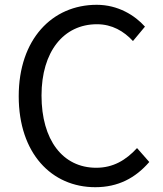

<svg xmlns="http://www.w3.org/2000/svg" viewBox="-20 -767 678 800"><path d="M377 13C472 13 544 -25 602 -92L551 -150C504 -99 451 -68 381 -68C241 -68 153 -184 153 -369C153 -552 245 -666 384 -666C447 -666 496 -637 534 -596L584 -656C542 -703 472 -747 383 -747C197 -747 58 -603 58 -366C58 -128 195 13 377 13Z"/></svg>

Font: Source Han Sans KR Regular
Style: Regular
Weight: 400
Designer: Ryoko NISHIZUKA (kana & ideographs); Paul D. Hunt (Latin, Greek & Cyrillic); Wenlong ZHANG (bopomofo); Sandoll Communica
Foundry: Adobe Systems Incorporated
Version: Version 1.004;PS 1.004;hotconv 1.0.82;makeotf.lib2.5.63406